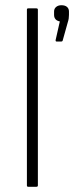

<svg xmlns="http://www.w3.org/2000/svg" viewBox="-20 -715 284 735"><path d="M88 0Q83 0 83 -5V-678Q83 -683 88 -683H119Q125 -683 125 -678V-5Q125 0 119 0ZM197 -556Q192 -556 193 -562L209 -633Q198 -635 192.5 -641.5Q187 -648 187 -658V-671Q187 -682 195 -688.5Q203 -695 215 -695Q229 -695 236.5 -688.5Q244 -682 244 -671V-658Q244 -651 243 -644Q242 -637 239 -628L220 -560Q219 -556 214 -556Z"/></svg>

Font: Sofia Sans Semi Condensed ExtraLight
Style: Regular
Weight: 250
Version: Version 4.100